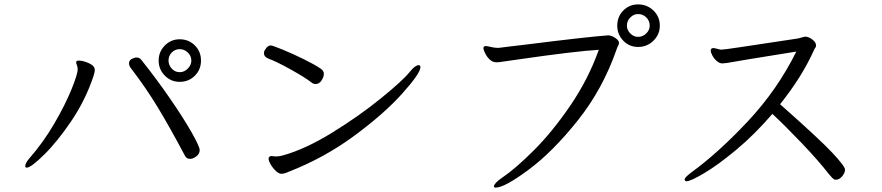

<svg xmlns="http://www.w3.org/2000/svg" viewBox="-20 -825 4020 875"><path d="M799 -452Q759 -452 731 -480.5Q703 -509 703 -549Q703 -589 731 -617.5Q759 -646 799 -646Q840 -646 868 -618Q896 -590 896 -549Q896 -508 868 -480Q840 -452 799 -452ZM846 -101Q830 -101 823 -115Q754 -245 699.5 -335Q645 -425 576 -515Q568 -526 568 -536Q568 -550 580.5 -556.5Q593 -563 603 -563Q616 -563 625 -551Q692 -467 753.5 -378Q815 -289 852.5 -223Q890 -157 890 -141Q890 -124 875 -112.5Q860 -101 846 -101ZM95 -68Q95 -82 116 -106Q178 -177 227.5 -262Q277 -347 305.5 -417Q334 -487 334 -509Q334 -519 330.5 -528Q327 -537 327 -540Q327 -543 328 -545Q331 -549 339 -549Q358 -549 385 -537Q412 -525 412 -506Q412 -496 406 -478Q370 -370 306 -275Q242 -180 181.5 -120.5Q121 -61 102 -61Q95 -61 95 -68ZM799 -601Q778 -601 763 -586Q748 -571 748 -549Q748 -528 763 -512Q778 -496 799 -496Q820 -496 836 -512.5Q852 -529 852 -549Q852 -570 836 -585.5Q820 -601 799 -601Z M1214 -618Q1221 -618 1266.5 -599.5Q1312 -581 1362 -556.5Q1412 -532 1440 -513Q1456 -503 1456 -489Q1456 -475 1445.5 -458.5Q1435 -442 1418 -442Q1409 -442 1401 -448Q1372 -471 1306.5 -507.5Q1241 -544 1203 -558Q1183 -566 1183 -582Q1183 -592 1188 -598Q1199 -618 1214 -618ZM1263 -33Q1251 -33 1237.5 -45.5Q1224 -58 1214 -75Q1204 -92 1204 -102Q1204 -108 1208 -111Q1213 -114 1217 -114Q1220 -114 1225 -113Q1230 -112 1239 -112Q1253 -112 1270 -117Q1371 -145 1493 -220Q1615 -295 1715.5 -376.5Q1816 -458 1847 -497Q1872 -528 1888 -528Q1896 -528 1896 -519Q1896 -491 1813 -398.5Q1730 -306 1593.5 -205.5Q1457 -105 1295 -42Q1276 -33 1263 -33Z M2888 -611Q2848 -611 2820.5 -639.5Q2793 -668 2793 -708Q2793 -749 2820.5 -777Q2848 -805 2888 -805Q2929 -805 2958 -777Q2987 -749 2987 -708Q2987 -668 2958 -639.5Q2929 -611 2888 -611ZM2378 -622Q2656 -657 2752 -664Q2760 -664 2771.5 -659Q2783 -654 2792 -646Q2801 -637 2801 -630Q2801 -624 2796.5 -615.5Q2792 -607 2790 -600Q2727 -419 2613 -276Q2499 -133 2389 -51.5Q2279 30 2239 30Q2231 30 2231 24Q2231 18 2240.5 7.5Q2250 -3 2268 -15Q2329 -56 2413.5 -140.5Q2498 -225 2579.5 -344.5Q2661 -464 2709 -598Q2603 -592 2341 -554L2257 -542Q2252 -541 2243 -541Q2225 -541 2211.5 -554Q2198 -567 2190.5 -583Q2183 -599 2183 -605Q2183 -614 2192 -615H2195Q2200 -615 2217 -611Q2234 -607 2246 -607H2254Q2279 -610 2310 -614Q2341 -618 2378 -622ZM2888 -761Q2868 -761 2852.5 -745.5Q2837 -730 2837 -708Q2837 -688 2852.5 -672.5Q2868 -657 2888 -657Q2909 -657 2925 -672.5Q2941 -688 2941 -708Q2941 -730 2925.5 -745.5Q2910 -761 2888 -761Z M3535 -350Q3715 -191 3773 -129Q3831 -67 3831 -52Q3831 -37 3818 -21.5Q3805 -6 3790 -6Q3785 -6 3783 -7Q3775 -10 3758 -31Q3709 -94 3632.5 -174Q3556 -254 3500 -306Q3419 -212 3335.5 -142.5Q3252 -73 3189.5 -36Q3127 1 3109 1Q3104 1 3102 -2Q3100 -5 3100 -7Q3100 -16 3129 -38Q3253 -128 3388 -272Q3523 -416 3609 -590Q3328 -545 3293 -538Q3277 -536 3272 -536Q3259 -536 3246.5 -547Q3234 -558 3226.5 -572Q3219 -586 3219 -595Q3219 -605 3230 -606H3231Q3235 -606 3246.5 -603Q3258 -600 3263 -599H3271Q3279 -599 3350 -609.5Q3421 -620 3612 -649Q3624 -651 3631 -653.5Q3638 -656 3644 -657L3649 -658Q3665 -658 3682 -645Q3699 -632 3699 -618Q3699 -610 3693 -604L3687 -591Q3632 -471 3535 -350Z"/></svg>

Font: Iansui
Style: Regular
Weight: 400
Designer: But Ko / Fontworks Inc.
Foundry: zi-hi.com / Fontworks Inc.
Version: Version 1.002